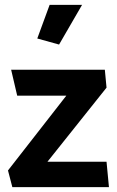

<svg xmlns="http://www.w3.org/2000/svg" viewBox="-20 -773 483 793"><path d="M413 -485H26L51 -378H254L13 -69L31 0H430L420 -105H176L420 -411ZM224 -589 319 -753H185L134 -614Z"/></svg>

Font: Catamaran
Style: Bold
Weight: 700
Designer: Pria Ravichandran
Version: Version 2.000